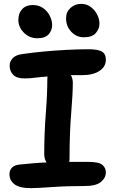

<svg xmlns="http://www.w3.org/2000/svg" viewBox="-20 -963 598 994"><path d="M414 -770Q376 -770 349 -798.5Q322 -827 322 -869Q322 -901 345 -922Q368 -943 400 -943Q429 -943 450.5 -926.5Q472 -910 483.5 -886.5Q495 -863 495 -840Q495 -815 476.5 -792.5Q458 -770 414 -770ZM173 -765Q132 -765 103.5 -794Q75 -823 75 -860Q75 -895 95 -916Q115 -937 149 -937Q181 -937 203.5 -921Q226 -905 238 -880.5Q250 -856 250 -833Q250 -806 232 -785.5Q214 -765 173 -765ZM139 11Q81 11 55 -9Q29 -29 29 -61Q29 -81 41.5 -94.5Q54 -108 80 -111Q121 -115 155 -118Q189 -121 221 -122Q209 -140 209 -165Q209 -272 217 -373.5Q225 -475 225 -552Q225 -561 226 -567Q187 -564 160 -560.5Q133 -557 107 -557Q66 -557 48 -576Q30 -595 30 -622Q30 -646 46.5 -662.5Q63 -679 95 -683Q149 -691 209 -696.5Q269 -702 328 -705Q387 -708 439 -708Q487 -708 507.5 -696Q528 -684 528 -654Q528 -617 494.5 -595.5Q461 -574 407 -574Q376 -574 347 -574Q357 -556 357 -535Q357 -479 348.5 -376.5Q340 -274 340 -141Q340 -132 338 -125Q360 -125 384 -125Q408 -125 435 -125Q492 -125 510 -109.5Q528 -94 528 -71Q528 -42 502.5 -21Q477 0 420 0Q323 0 248.5 5.5Q174 11 139 11Z"/></svg>

Font: Shantell Sans Normal
Style: Regular
Weight: 600
Designer: Stephen Nixon, Anya Danilova, Shantell Martin
Foundry: Arrow Type
Version: Version 1.009;[a7da0bfa3]